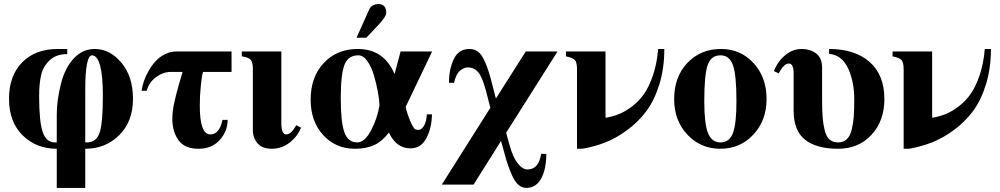

<svg xmlns="http://www.w3.org/2000/svg" viewBox="-20 -712 4879 937"><path d="M396 205H257V14Q157 14 90.5 -51.5Q24 -117 24 -230Q24 -342 88 -407.5Q152 -473 263 -473H308V-448Q254 -448 222 -417.5Q190 -387 180.5 -345Q171 -303 171 -243Q171 -118 188.5 -67.5Q206 -17 248 -17H257V-152Q257 -221 277 -301.5Q297 -382 342 -429Q384 -473 443 -473Q516 -473 572.5 -406Q629 -339 629 -230Q629 -119 562 -52.5Q495 14 396 14ZM396 -274V-17H404Q450 -17 466 -64Q482 -111 482 -243Q482 -440 429 -442Q396 -440 396 -274Z M871 -361H813Q777 -361 742 -336Q707 -311 696 -269H671Q674 -291 682 -315Q690 -339 705 -365.5Q720 -392 739 -413Q758 -434 785 -447.5Q812 -461 843 -461H1110V-361H971Q966 -350 960.5 -298.5Q955 -247 955 -197Q955 -56 1006 -56Q1051 -56 1066 -127H1091Q1091 -72 1052.5 -29Q1014 14 949 14Q880 14 850.5 -28.5Q821 -71 821 -131Q821 -164 828.5 -202Q836 -240 852.5 -297.5Q869 -355 871 -361Z M1353 -461V-112Q1353 -56 1377 -56Q1401 -56 1426 -101L1449 -89Q1432 -46 1393.5 -16Q1355 14 1306 14Q1260 14 1237 -12.5Q1214 -39 1214 -77V-376Q1214 -409 1202.5 -421Q1191 -433 1160 -437V-461Z M1720 -528 1781 -664Q1793 -692 1828 -692Q1865 -692 1865 -648Q1865 -633 1831 -595L1768 -528ZM2089 -461 1960 -191Q1960 -183 1969 -156Q1981 -120 1991 -102Q2001 -84 2006.5 -81Q2012 -78 2021 -78Q2037 -78 2049 -98Q2061 -118 2063 -154H2088Q2087 -88 2061 -38Q2035 12 1983 12Q1914 12 1878 -65Q1844 -21 1805 -3.5Q1766 14 1712 14Q1618 14 1557 -53Q1496 -120 1496 -226Q1496 -336 1560 -404.5Q1624 -473 1726 -473Q1853 -473 1905 -352H1906L1935 -461ZM1832 -198Q1831 -226 1824 -264Q1817 -302 1805 -343.5Q1793 -385 1773 -413.5Q1753 -442 1729 -442Q1679 -442 1661 -395.5Q1643 -349 1643 -233Q1643 -114 1661 -65.5Q1679 -17 1723 -17Q1760 -17 1791 -76Q1822 -135 1832 -198Z M2546 -461H2701L2450 -64L2468 0Q2483 55 2506.5 85Q2530 115 2554 115Q2609 115 2621 39H2646Q2646 114 2621 159.5Q2596 205 2548 205Q2527 205 2510 190Q2493 175 2481 148.5Q2469 122 2460.5 98Q2452 74 2444 44Q2441 34 2440 29L2425 -24L2291 189H2136L2373 -186L2351 -271Q2333 -338 2313 -360.5Q2293 -383 2263 -383Q2244 -383 2224.5 -366.5Q2205 -350 2196 -308H2171Q2171 -374 2194.5 -423.5Q2218 -473 2271 -473Q2311 -473 2333.5 -436Q2356 -399 2375 -328L2400 -231Z M3192 -473H3222Q3222 -378 3197.5 -299.5Q3173 -221 3133.5 -168.5Q3094 -116 3040 -76.5Q2986 -37 2933 -16.5Q2880 4 2822 14H2796V-372Q2796 -407 2786 -418.5Q2776 -430 2742 -437V-461H2935V-138H2940Q2973 -144 3002.5 -156Q3032 -168 3065 -193Q3098 -218 3123 -253.5Q3148 -289 3167 -345.5Q3186 -402 3192 -473Z M3499 -473Q3594 -473 3657.5 -404Q3721 -335 3721 -229Q3721 -124 3656.5 -55Q3592 14 3495 14Q3400 14 3335 -54.5Q3270 -123 3270 -228Q3270 -337 3334.5 -405Q3399 -473 3499 -473ZM3496 -442Q3450 -442 3433.5 -394.5Q3417 -347 3417 -218Q3417 -109 3435 -63Q3453 -17 3496 -17Q3539 -17 3556.5 -61.5Q3574 -106 3574 -218Q3574 -346 3557 -394Q3540 -442 3496 -442Z M3992 -381V-225Q3992 -173 3994.5 -140.5Q3997 -108 4004.5 -77Q4012 -46 4028 -31.5Q4044 -17 4070 -17Q4096 -17 4112.5 -32.5Q4129 -48 4136.5 -79.5Q4144 -111 4146.5 -143.5Q4149 -176 4149 -226Q4149 -314 4118.5 -379Q4088 -444 4026 -449V-473Q4152 -473 4224 -409.5Q4296 -346 4296 -229Q4296 -122 4233 -54Q4170 14 4070 14Q3965 14 3909 -30Q3853 -74 3853 -173V-355Q3853 -402 3829 -402Q3806 -402 3780 -354L3757 -365Q3774 -410 3810.5 -441.5Q3847 -473 3893 -473Q3933 -473 3962.5 -451.5Q3992 -430 3992 -381Z M4786 -473H4816Q4816 -378 4791.5 -299.5Q4767 -221 4727.5 -168.5Q4688 -116 4634 -76.5Q4580 -37 4527 -16.5Q4474 4 4416 14H4390V-372Q4390 -407 4380 -418.5Q4370 -430 4336 -437V-461H4529V-138H4534Q4567 -144 4596.5 -156Q4626 -168 4659 -193Q4692 -218 4717 -253.5Q4742 -289 4761 -345.5Q4780 -402 4786 -473Z"/></svg>

Font: STIX
Style: Bold
Weight: 700
Designer: MicroPress Inc., with final additions and corrections provided by Coen Hoffman, Elsevier (retired)
Version: Version 1.1.1